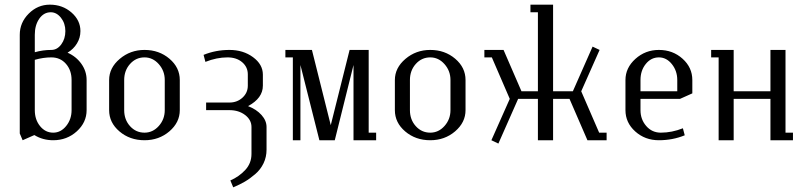

<svg xmlns="http://www.w3.org/2000/svg" viewBox="-20 -596 3422 816"><path d="M64 -28.8V-448.2Q64 -500 102.1 -538.1Q140.1 -576.2 191.9 -576.2Q245.6 -576.2 283.7 -543Q321.8 -509.8 321.8 -463.9Q321.8 -435.5 307.1 -411.4Q292.5 -387.2 267.1 -372.1Q303.7 -356 325.9 -324.7Q348.1 -293.5 348.1 -255.9V-127.9Q348.1 -75.7 306.4 -37.8Q264.6 0 206.1 0Q161.6 0 126 -22L76.2 0ZM127.9 -127.9Q127.9 -87.4 150.4 -59.8Q172.9 -32.2 206.1 -32.2Q238.3 -32.2 261.2 -60.5Q284.2 -88.9 284.2 -127.9V-255.9Q284.2 -297.4 260.3 -324.7Q236.3 -352.1 198.2 -352.1Q164.1 -352.1 127.9 -341.8ZM127.9 -374Q162.1 -383.8 198.2 -383.8Q223.1 -383.8 240.5 -407.5Q257.8 -431.2 257.8 -463.9Q257.8 -496.6 239.3 -520.3Q220.7 -543.9 195.8 -543.9Q166 -543.9 147 -516.6Q127.9 -489.3 127.9 -448.2Z M443.8 -127.9V-255.9Q443.8 -307.6 488.8 -345.7Q533.7 -383.8 594.2 -383.8Q656.2 -383.8 700.2 -346.4Q744.1 -309.1 744.1 -255.9V-127.9Q744.1 -75.7 700 -37.8Q655.8 0 594.2 0Q531.7 0 487.8 -37.4Q443.8 -74.7 443.8 -127.9ZM507.8 -127.9Q507.8 -87.4 532.7 -59.8Q557.6 -32.2 594.2 -32.2Q629.4 -32.2 654.8 -60.5Q680.2 -88.9 680.2 -127.9V-255.9Q680.2 -294.9 654.8 -323.5Q629.4 -352.1 594.2 -352.1Q557.6 -352.1 532.7 -324.2Q507.8 -296.4 507.8 -255.9Z M845.2 -362.8Q896.5 -383.8 955.1 -383.8Q1013.7 -383.8 1055.4 -353Q1097.2 -322.3 1097.2 -278.8V-231.9Q1097.2 -178.7 1034.2 -145Q1069.8 -131.3 1091.3 -107.4Q1112.8 -83.5 1112.8 -56.2V40Q1112.8 71.3 1100.1 97.9Q1087.4 124.5 1064.9 143.8Q1042.5 163.1 1020.8 175.8Q999 188.5 971.2 200.2L959 170.9Q996.1 154.8 1022.5 126.2Q1048.8 97.7 1048.8 58.1V-56.2Q1048.8 -86.4 1021.7 -107.2Q994.6 -127.9 955.1 -127.9H856V-160.2H955.1Q987.8 -160.2 1010.5 -180.9Q1033.2 -201.7 1033.2 -231.9V-279.8Q1033.2 -311 1009.3 -331.5Q985.4 -352.1 946.8 -352.1Q900.9 -352.1 853 -333Z M1192.9 -352.1V-383.8H1305.7L1385.7 -64L1465.8 -383.8H1546.9V-32.2H1578.6V0H1482.4V-319.8L1402.8 0H1337.4L1256.8 -319.8V0H1224.6V-352.1Z M1658.2 -127.9V-255.9Q1658.2 -307.6 1703.1 -345.7Q1748 -383.8 1808.6 -383.8Q1870.6 -383.8 1914.6 -346.4Q1958.5 -309.1 1958.5 -255.9V-127.9Q1958.5 -75.7 1914.3 -37.8Q1870.1 0 1808.6 0Q1746.1 0 1702.1 -37.4Q1658.2 -74.7 1658.2 -127.9ZM1722.2 -127.9Q1722.2 -87.4 1747.1 -59.8Q1772 -32.2 1808.6 -32.2Q1843.8 -32.2 1869.1 -60.5Q1894.5 -88.9 1894.5 -127.9V-255.9Q1894.5 -294.9 1869.1 -323.5Q1843.8 -352.1 1808.6 -352.1Q1772 -352.1 1747.1 -324.2Q1722.2 -296.4 1722.2 -255.9Z M2038.6 -352.1V-383.8H2120.1L2196.3 -208H2266.1V-543.9H2234.4V-576.2H2330.6V-208H2414.6L2498.5 -397.9L2528.3 -383.8L2450.2 -208L2526.4 -32.2H2558.1V0H2476.6L2400.4 -175.8H2330.6V0H2266.1V-175.8H2182.1L2098.1 14.2L2068.4 0L2146.5 -175.8L2070.3 -352.1Z M2638.2 -127.9V-255.9Q2638.2 -307.6 2680.4 -345.7Q2722.7 -383.8 2780.3 -383.8Q2839.4 -383.8 2880.9 -346.4Q2922.4 -309.1 2922.4 -255.9V-199.2L2870.1 -175.8H2702.1V-127.9Q2702.1 -88.4 2726.6 -60.3Q2751 -32.2 2788.6 -32.2Q2835.4 -32.2 2882.3 -50.8L2890.1 -21Q2838.9 0 2780.3 0Q2721.2 0 2679.7 -37.4Q2638.2 -74.7 2638.2 -127.9ZM2702.1 -208H2858.4V-255.9Q2858.4 -294.9 2835.4 -323.5Q2812.5 -352.1 2780.3 -352.1Q2747.1 -352.1 2724.6 -324.2Q2702.1 -296.4 2702.1 -255.9Z M3002.4 -352.1V-383.8H3098.1V-208H3254.4V-383.8H3318.4V-32.2H3350.1V0H3254.4V-175.8H3098.1V0H3034.2V-352.1Z"/></svg>

Font: Gawaa
Style: Regular
Weight: 400
Designer: T. Christopher White
Version: Version 1.0